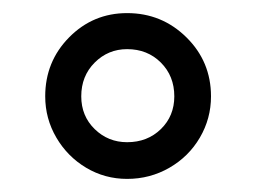

<svg xmlns="http://www.w3.org/2000/svg" viewBox="-20 -685 391 293"><path d="M49 -538Q49 -591 85.5 -628Q122 -665 174 -665Q227 -665 264.5 -628Q302 -591 302 -538Q302 -504 285 -475Q268 -446 238.5 -429Q209 -412 174 -412Q140 -412 111.5 -429Q83 -446 66 -475Q49 -504 49 -538ZM246 -538Q246 -569 225.5 -589.5Q205 -610 174 -610Q145 -610 124.5 -589.5Q104 -569 104 -538Q104 -508 124.5 -488Q145 -468 174 -468Q205 -468 225.5 -488Q246 -508 246 -538Z"/></svg>

Font: Pridi Light
Style: Regular
Weight: 300
Version: Version 1.002